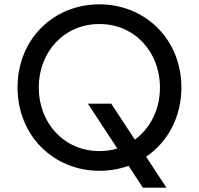

<svg xmlns="http://www.w3.org/2000/svg" viewBox="-20 -777 918 887"><path d="M439 12C487 12 532 4 574 -11L640 90H749L655 -53C754 -120 818 -235 818 -373C818 -595 651 -757 439 -757C227 -757 61 -596 61 -373C61 -150 228 12 439 12ZM159 -373C159 -536 275 -666 439 -666C603 -666 719 -536 719 -373C719 -272 675 -185 603 -132L494 -298H386L522 -91C496 -83 468 -79 439 -79C276 -79 159 -209 159 -373Z"/></svg>

Font: Mluvka Medium
Style: Regular
Weight: 500
Designer: Modified by Jiří Krblich, Original typeface by Gumpita Rahayu
Foundry: Gumpita Rahayu & Jiří Krblich
Version: Version 2.000;Glyphs 3.1.1 (3134)